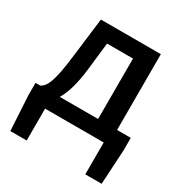

<svg xmlns="http://www.w3.org/2000/svg" viewBox="-172 -683 961 1007"><g transform="rotate(30 308.5 -179.0)"><path d="M130 0H485V193H584L596 -18V-92H513V-551H150L121 -315C101 -144 78 -108 48 -92H19V-18L31 193H130ZM166 -92C191 -133 211 -196 222 -291L241 -458H398V-92Z"/></g></svg>

Font: Noto Sans TC Medium
Style: Regular
Weight: 500
Designer: Ryoko NISHIZUKA 西塚涼子 (kana, bopomofo & ideographs); Paul D. Hunt (Latin, Greek & Cyrillic); Sandoll Communications 산돌커뮤니
Foundry: Adobe
Version: Version 2.004;hotconv 1.0.118;makeotfexe 2.5.65603